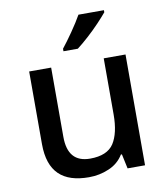

<svg xmlns="http://www.w3.org/2000/svg" viewBox="-86 -838 802 920"><g transform="rotate(-10 315.0 -378.0)"><path d="M481.9 -766.1H357.9C334 -722.7 286.1 -654.8 256.8 -618.2V-606H326.7C342.8 -618.2 360.8 -633.3 381.8 -652.3C402.3 -670.9 421.9 -689.9 439.9 -709C458 -728 471.7 -743.7 481.9 -755.9ZM440.9 -539.1V-266.1C440.9 -205.1 430.2 -158.7 409.2 -126C387.7 -93.3 349.1 -77.1 293.9 -77.1C221.2 -77.1 185.1 -118.7 185.1 -202.1V-539.1H78.1V-186C78.1 -49.8 146.5 9.8 272.9 9.8C307.1 9.8 339.4 3.4 370.1 -9.8C400.9 -22.5 424.8 -43 441.9 -70.8H446.8L461.9 0H546.9V-539.1Z"/></g></svg>

Font: Noto Reveo Sans
Style: Regular
Weight: 500
Designer: Monotype Design Team
Foundry: Monotype Imaging Inc.
Version: Version 2.007